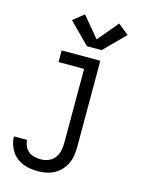

<svg xmlns="http://www.w3.org/2000/svg" viewBox="-142 -862 885 1161"><g transform="rotate(15 300.0 -282.0)"><path d="M210 213Q186 213 162.5 209.5Q139 206 117 197Q95 188 76 172.5Q57 157 44.5 137Q32 117 25 94Q18 71 18 47H100Q101 67 109.5 86Q118 105 134 117.5Q150 130 170 134.5Q190 139 210 139Q234 139 257 130Q280 121 295 102Q310 83 316 58.5Q322 34 322 10V-457H162V-530H404V10Q404 37 400 63.5Q396 90 384.5 114Q373 138 354.5 158Q336 178 312.5 190.5Q289 203 262.5 208Q236 213 210 213ZM395 -594H303L175 -723L242 -777L349 -649L456 -777L523 -723Z"/></g></svg>

Font: Iosevka Curly Extended
Style: Regular
Weight: 400
Width: 7
Monospace: yes
Designer: Belleve Invis
Foundry: Belleve Invis
Version: Version 11.1.0; ttfautohint (v1.8.3)